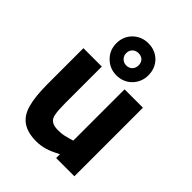

<svg xmlns="http://www.w3.org/2000/svg" viewBox="-218 -866 990 990"><g transform="rotate(45 276.5 -371.5)"><path d="M224 12Q257 12 287 3Q313 -4 358 -28V0H491V-500H357V-126Q339 -120 306 -112Q289 -108 264 -108Q233 -108 217 -119Q200 -130 196 -156Q191 -184 191 -236V-500H57V-238Q57 -148 72 -94Q87 -39 124 -14Q161 12 224 12ZM276 -521Q326 -521 360 -555Q393 -590 393 -638Q393 -688 360 -722Q326 -755 276 -755Q228 -755 193 -722Q159 -688 159 -638Q159 -589 193 -555Q227 -521 276 -521ZM276 -593Q257 -593 244 -606Q231 -619 231 -638Q231 -658 244 -671Q258 -683 276 -683Q296 -683 309 -671Q321 -658 321 -638Q321 -620 309 -606Q296 -593 276 -593Z"/></g></svg>

Font: Online Auction - Bold
Style: Bold
Weight: 500
Designer: Mohamed Mostafa, the designer of Online Auction
Foundry: Kief Type Foundry
Version: ""